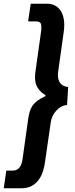

<svg xmlns="http://www.w3.org/2000/svg" viewBox="-74 -762 403 1031"><path d="M-54 249H41C132 249 160 169 168 106L199 -108C205 -151 243 -196 286 -198L292 -295C250 -298 237 -328 237 -359C237 -364 237 -370 238 -375L268 -589C270 -603 271 -616 271 -628C271 -697 238 -742 178 -742H91L77 -647H120C143 -647 148 -636 148 -618C148 -611 148 -604 147 -596L117 -382C115 -370 114 -358 114 -347C114 -310 126 -278 170 -251V-246C99 -213 86 -182 77 -121L47 93C42 129 27 154 -5 154H-40Z"/></svg>

Font: HK Grotesk Black
Style: Italic
Weight: 900
Italic angle: -16°
Designer: Alfredo Marco Pradil
Foundry: Hanken Design Co.
Version: Version 3.001;FEAKit 1.0